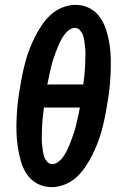

<svg xmlns="http://www.w3.org/2000/svg" viewBox="-20 -763 515 791"><path d="M193 8Q161 8 134.5 -6Q108 -20 91.5 -44Q75 -68 66.5 -97Q58 -126 53.5 -156Q49 -186 48 -217Q47 -248 48.5 -279Q50 -310 53.5 -341.5Q57 -373 63 -405Q67 -431 72.5 -457.5Q78 -484 85 -510Q92 -536 102 -561.5Q112 -587 124.5 -612Q137 -637 153 -660.5Q169 -684 190 -703Q211 -722 238 -732.5Q265 -743 291 -743Q323 -743 349.5 -729Q376 -715 392.5 -691Q409 -667 418 -638Q427 -609 431.5 -579Q436 -549 436.5 -518Q437 -487 435.5 -456Q434 -425 430.5 -393.5Q427 -362 421 -330Q417 -304 411.5 -277.5Q406 -251 399 -225Q392 -199 382 -173.5Q372 -148 359.5 -123Q347 -98 331 -74.5Q315 -51 294 -32Q273 -13 246 -2.5Q219 8 193 8ZM323 -415Q325 -428 326.5 -441Q328 -454 329 -466.5Q330 -479 330.5 -492Q331 -505 331.5 -518Q332 -531 332 -543.5Q332 -556 330.5 -568.5Q329 -581 327.5 -593.5Q326 -606 322 -617.5Q318 -629 309.5 -638.5Q301 -648 289 -648Q276 -648 264 -639Q252 -630 244 -618.5Q236 -607 229.5 -594.5Q223 -582 218 -569.5Q213 -557 208.5 -544.5Q204 -532 199.5 -519Q195 -506 192 -493Q189 -480 186 -467Q183 -454 180.5 -441Q178 -428 175 -415ZM195 -87Q208 -87 220 -96Q232 -105 240 -116.5Q248 -128 254.5 -140.5Q261 -153 266 -165.5Q271 -178 275.5 -190.5Q280 -203 284.5 -216Q289 -229 292 -242Q295 -255 298 -268Q301 -281 304 -294Q307 -307 309 -320H161Q160 -307 158 -294Q156 -281 155 -268.5Q154 -256 153.5 -243Q153 -230 152.5 -217Q152 -204 152 -191.5Q152 -179 153.5 -166.5Q155 -154 156.5 -141.5Q158 -129 162 -117.5Q166 -106 174.5 -96.5Q183 -87 195 -87Z"/></svg>

Font: Iosevka QP
Style: Bold Italic
Weight: 700
Italic angle: -9°
Designer: Belleve Invis
Foundry: Belleve Invis
Version: Version 20.0.0; ttfautohint (v1.8.4)